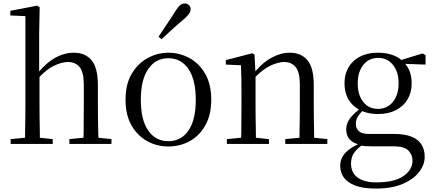

<svg xmlns="http://www.w3.org/2000/svg" viewBox="-20 -838 2526 1118"><path d="M42 0V-28L126 -36Q126 -49 126 -65Q127 -106 127.5 -150.5Q128 -195 128 -229V-744L40 -748V-775L196 -805L211 -796L208 -641V-422Q255 -476 302 -502Q355 -531 410 -531Q476 -531 513 -487.5Q550 -444 550 -341V-229Q550 -194 550.5 -149.5Q551 -105 552 -65Q553 -49 553 -36L629 -28V0H384V-28L466 -36Q466 -49 467 -65Q467 -105 467.5 -149.5Q468 -194 468 -229V-344Q468 -418 443.5 -447.5Q419 -477 375 -477Q340 -477 294 -455Q255 -437 210 -390V-229Q210 -195 210.5 -150.5Q211 -106 212 -65Q212 -49 212 -36L287 -28V0Z M960 15Q894 15 837.5 -16Q781 -47 746 -107.5Q711 -168 711 -258Q711 -348 747 -408.5Q783 -469 840 -500Q897 -531 960 -531Q1025 -531 1082 -500.5Q1139 -470 1174.5 -409Q1210 -348 1210 -258Q1210 -168 1175 -107Q1140 -46 1083.5 -15.5Q1027 15 960 15ZM960 -16Q1035 -16 1077.5 -78Q1120 -140 1120 -257Q1120 -373 1077.5 -436Q1035 -499 960 -499Q886 -499 843 -436Q800 -373 800 -257Q800 -140 843 -78Q886 -16 960 -16ZM903 -624Q927 -661 952 -697.5Q977 -734 1001 -773Q1017 -798 1029 -808Q1041 -818 1056 -818Q1069 -818 1079.5 -809Q1090 -800 1090 -784Q1090 -771 1080 -757Q1070 -743 1047 -723Q1014 -696 983 -667.5Q952 -639 921 -610Z M1301 0V-28L1384 -36Q1384 -49 1385 -65Q1385 -106 1385.5 -150.5Q1386 -195 1386 -229V-289Q1386 -341 1385.5 -381Q1385 -421 1383 -458L1295 -462V-488L1449 -528L1462 -520L1467 -423Q1514 -477 1561 -502Q1615 -531 1668 -531Q1733 -531 1770 -487.5Q1807 -444 1807 -342V-229Q1807 -194 1807.5 -149.5Q1808 -105 1809 -65Q1809 -49 1809 -36L1886 -28V0H1641V-28L1724 -36Q1724 -49 1724 -65Q1725 -105 1725.5 -149.5Q1726 -194 1726 -229V-344Q1726 -418 1701.5 -447.5Q1677 -477 1634 -477Q1600 -477 1553 -455Q1513 -436 1468 -391V-229Q1468 -195 1468.5 -150.5Q1469 -106 1470 -65Q1470 -49 1470 -36L1546 -28V0Z M2169 260Q2094 260 2048.5 242.5Q2003 225 1982 195.5Q1961 166 1961 128Q1961 81 1995 48Q2020 23 2064 2Q1996 -19 1996 -84Q1996 -116 2015 -145Q2033 -170 2070 -200Q2031 -222 2009 -259Q1986 -299 1986 -352Q1986 -433 2038.5 -482Q2091 -531 2182 -531Q2228 -531 2265 -518Q2296 -507 2317 -489L2441 -527L2458 -516V-462L2340 -466Q2377 -422 2377 -352Q2377 -299 2353 -259Q2329 -219 2285 -196.5Q2241 -174 2181 -174Q2129 -174 2089 -191Q2073 -174 2064 -160Q2052 -141 2052 -116Q2052 -90 2070 -74Q2088 -58 2129 -58H2275Q2336 -58 2375.5 -42.5Q2415 -27 2434 3Q2453 33 2453 75Q2453 121 2420.5 163.5Q2388 206 2324.5 233Q2261 260 2169 260ZM2084 10Q2056 32 2042 52Q2024 77 2024 114Q2024 168 2062.5 196Q2101 224 2171 224Q2276 224 2329 187.5Q2382 151 2382 97Q2382 63 2358 38.5Q2334 14 2271 14H2148Q2125 14 2107 13Q2095 12 2084 10ZM2181 -204Q2235 -204 2268 -245Q2301 -286 2301 -353Q2301 -420 2268 -460.5Q2235 -501 2182 -501Q2128 -501 2095.5 -460Q2063 -419 2063 -352Q2063 -285 2095 -244.5Q2127 -204 2181 -204Z"/></svg>

Font: Early Summer Mincho
Style: Regular
Weight: 400
Designer: GuiWonder
Version: Version 1.002